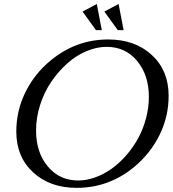

<svg xmlns="http://www.w3.org/2000/svg" viewBox="-20 -931 858 954"><path d="M517.6 -734.9Q650.9 -734.9 734.4 -657.7Q817.9 -580.6 817.9 -455.1Q817.9 -351.6 772.5 -260Q727.1 -168.5 647.5 -102.1Q522 2.4 360.8 2.4Q228 2.4 144.5 -74.7Q61 -151.9 61 -277.3Q61 -380.9 106.2 -472.7Q151.4 -564.5 231.4 -630.4Q357.9 -734.9 517.6 -734.9ZM509.8 -698.2Q459.5 -698.2 408.2 -676.3Q356.9 -654.3 312.7 -614.5Q268.6 -574.7 233.9 -523.4Q199.2 -472.2 179.2 -409.2Q159.2 -346.2 159.2 -282.2Q159.2 -174.3 217.3 -104.2Q275.4 -34.2 368.7 -34.2Q410.6 -34.2 453.6 -49.8Q496.6 -65.4 535.2 -93Q573.7 -120.6 607.9 -159.9Q642.1 -199.2 666.7 -244.6Q691.4 -290 705.6 -343.3Q719.7 -396.5 719.7 -449.7Q719.7 -557.6 661.6 -627.9Q603.5 -698.2 509.8 -698.2ZM485.8 -781.2H457L390.1 -873.5L460.9 -911.1ZM594.2 -781.2H565.4L498.5 -873.5L569.3 -911.1Z"/></svg>

Font: Flanker
Style: Italic
Weight: 400
Italic angle: -12°
Designer: Flanker
Version: Version 2.027